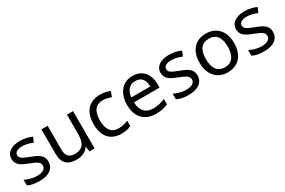

<svg xmlns="http://www.w3.org/2000/svg" viewBox="82 -1462 3540 2388"><g transform="rotate(-30 1852.0 -268.0)"><path d="M434 -148C434 -234 375 -269 273 -307C170 -346 135 -364 135 -409C135 -449 174 -474 246 -474C298 -474 348 -459 393 -440L423 -510C373 -532 317 -546 252 -546C132 -546 51 -495 51 -404C51 -316 113 -284 217 -244C322 -204 349 -180 349 -140C349 -92 311 -61 222 -61C159 -61 94 -83 52 -104V-24C93 -2 145 10 220 10C351 10 434 -44 434 -148Z M1012 -536H924V-257C924 -132 885 -63 766 -63C685 -63 647 -105 647 -191V-536H558V-185C558 -49 624 10 753 10C822 10 888 -15 923 -71H927L940 0H1012Z M1397 10C1458 10 1499 0 1535 -19V-97C1498 -80 1454 -66 1396 -66C1295 -66 1243 -137 1243 -266C1243 -400 1294 -469 1401 -469C1438 -469 1485 -456 1517 -444L1544 -517C1512 -533 1457 -546 1403 -546C1259 -546 1152 -463 1152 -265C1152 -75 1254 10 1397 10Z M1869 -546C1727 -546 1632 -440 1632 -264C1632 -85 1737 10 1890 10C1963 10 2011 -1 2066 -25V-102C2010 -78 1962 -65 1894 -65C1787 -65 1726 -130 1723 -251H2090V-304C2090 -450 2006 -546 1869 -546ZM1868 -474C1957 -474 1997 -412 1998 -321H1725C1734 -417 1784 -474 1868 -474Z M2575 -148C2575 -234 2516 -269 2414 -307C2311 -346 2276 -364 2276 -409C2276 -449 2315 -474 2387 -474C2439 -474 2489 -459 2534 -440L2564 -510C2514 -532 2458 -546 2393 -546C2273 -546 2192 -495 2192 -404C2192 -316 2254 -284 2358 -244C2463 -204 2490 -180 2490 -140C2490 -92 2452 -61 2363 -61C2300 -61 2235 -83 2193 -104V-24C2234 -2 2286 10 2361 10C2492 10 2575 -44 2575 -148Z M3171 -269C3171 -446 3069 -546 2924 -546C2770 -546 2675 -446 2675 -269C2675 -91 2779 10 2921 10C3074 10 3171 -91 3171 -269ZM2766 -269C2766 -396 2813 -472 2922 -472C3031 -472 3080 -396 3080 -269C3080 -142 3031 -63 2923 -63C2814 -63 2766 -142 2766 -269Z M3659 -148C3659 -234 3600 -269 3498 -307C3395 -346 3360 -364 3360 -409C3360 -449 3399 -474 3471 -474C3523 -474 3573 -459 3618 -440L3648 -510C3598 -532 3542 -546 3477 -546C3357 -546 3276 -495 3276 -404C3276 -316 3338 -284 3442 -244C3547 -204 3574 -180 3574 -140C3574 -92 3536 -61 3447 -61C3384 -61 3319 -83 3277 -104V-24C3318 -2 3370 10 3445 10C3576 10 3659 -44 3659 -148Z"/></g></svg>

Font: Noto Sans Hebrew Droid Medium
Style: Regular
Weight: 500
Designer: Monotype Design Team
Foundry: Monotype Imaging Inc.
Version: Version 1.100